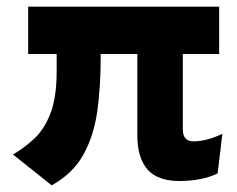

<svg xmlns="http://www.w3.org/2000/svg" viewBox="-20 -531 710 576"><path d="M135 25 19 -67.5Q52.5 -87 82.5 -114.8Q112.5 -142.5 131.2 -190.5Q150 -238.5 150 -318.5V-369H64.5V-511H637.5V-369H528.5V-143Q528.5 -125.5 536 -116.5Q544 -107 560 -107Q599.5 -107 647 -129.5L633 -11Q610.5 0.5 581 6.2Q551.5 12 518 12Q453.5 12 423 -22Q392 -57 392 -125V-369H282V-356Q282 -270.5 271.8 -197Q261.5 -123.5 230 -66.8Q198.5 -10 135 25Z"/></svg>

Font: Overpass ExtraBold
Style: Regular
Weight: 800
Designer: Delve Withrington, Dave Bailey, Thomas Jockin
Foundry: Delve Fonts LLC
Version: Version 4.000; ttfautohint (v1.8.3)